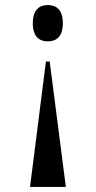

<svg xmlns="http://www.w3.org/2000/svg" viewBox="-20 -564 380 761"><path d="M169 -544C136 -544 110 -525 110 -472C110 -419 136 -400 169 -400C204 -400 229 -419 229 -472C229 -525 204 -544 169 -544ZM177 -320H162L99 177H241Z"/></svg>

Font: Noto Serif Display SemiCondensed SemiBold
Style: Regular
Weight: 600
Width: 4
Designer: Monotype Design Team
Foundry: Monotype Imaging Inc.
Version: Version 2.009